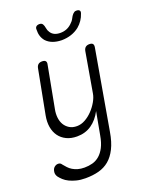

<svg xmlns="http://www.w3.org/2000/svg" viewBox="-180 -883 959 1202"><g transform="rotate(-20 300.0 -282.0)"><path d="M354 0 382 -152Q355 -100 313.5 -71.5Q272 -43 217 -43Q177 -43 147 -57.5Q117 -72 98.5 -97.5Q80 -123 74 -158Q68 -193 76 -235L132 -528Q135 -544 144.5 -552Q154 -560 170 -560Q187 -560 193.5 -552Q200 -544 196 -528L144 -252Q138 -223 141 -196Q144 -169 156 -149Q168 -129 188.5 -116.5Q209 -104 238 -104Q266 -104 293 -119Q320 -134 342.5 -157.5Q365 -181 381 -209Q397 -237 401 -262L447 -528Q450 -544 459.5 -552Q469 -560 485 -560Q502 -560 508 -552Q514 -544 511 -528L419 0Q408 65 386.5 107.5Q365 150 335 175Q305 200 265.5 210.5Q226 221 177 221Q144 221 118 214.5Q92 208 71.5 198Q51 188 37 175Q23 162 14 150Q8 141 6 132Q4 123 6 114Q7 107 10 100Q13 93 18.5 88Q24 83 30.5 80Q37 77 45 77Q53 77 58.5 80Q64 83 70 92Q79 103 90 115Q101 127 116 136Q131 145 150 150.5Q169 156 194 156Q222 156 247.5 149Q273 142 294 124Q315 106 330.5 76Q346 46 354 0ZM206 -758Q205 -771 212.5 -778Q220 -785 234 -785Q243 -785 248 -782Q253 -779 256 -774Q262 -764 264.5 -747.5Q267 -731 276 -718Q295 -688 340 -688Q385 -688 416 -718Q432 -732 439.5 -747.5Q447 -763 456 -773Q462 -779 467 -782Q472 -785 481 -785Q495 -785 501 -778Q507 -771 502 -758Q487 -712 450 -681Q402 -643 333 -642Q265 -643 230 -681Q204 -712 206 -758Z"/></g></svg>

Font: Maple Mono NL ExtraLight
Style: Italic
Weight: 275
Italic angle: -10°
Monospace: yes
Designer: subframe7536
Version: Version 7.000